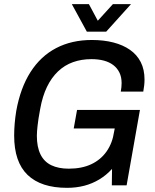

<svg xmlns="http://www.w3.org/2000/svg" viewBox="-20 -890 742 922"><path d="M302 12Q177 12 112.5 -50Q48 -112 48 -239Q48 -267 50.5 -296.5Q53 -326 58 -357Q78 -468 126.5 -544Q175 -620 249.5 -659Q324 -698 421 -698Q478 -698 524.5 -686Q571 -674 604.5 -650.5Q638 -627 656 -591.5Q674 -556 674 -508Q674 -495 672.5 -480.5Q671 -466 668 -450H560Q562 -461 563 -471.5Q564 -482 564 -491Q564 -520 553.5 -541.5Q543 -563 524 -577.5Q505 -592 478.5 -599Q452 -606 419 -606Q371 -606 330.5 -591.5Q290 -577 258.5 -547Q227 -517 205.5 -472.5Q184 -428 173 -367Q168 -340 165 -321Q162 -302 160.5 -287Q159 -272 158 -261Q157 -250 157 -238Q157 -184 174.5 -148.5Q192 -113 226.5 -96.5Q261 -80 310 -80Q373 -80 418.5 -101.5Q464 -123 492 -163Q520 -203 528 -258L531 -273H334L350 -362H652L588 0H517L518 -79Q491 -49 457 -28.5Q423 -8 384.5 2Q346 12 302 12ZM609 -870 490 -738H397L325 -870H407L467 -758L421 -759L522 -870Z"/></svg>

Font: Archivo SemiCondensed Medium
Style: Italic
Weight: 500
Width: 4
Italic angle: -10°
Designer: Hector Gatti
Foundry: Omnibus-Type
Version: Version 2.001